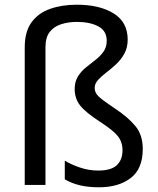

<svg xmlns="http://www.w3.org/2000/svg" viewBox="-20 -785 671 815"><path d="M522 -617Q522 -583 508 -557.5Q494 -532 473 -512.5Q452 -493 431 -477Q410 -461 396 -445.5Q382 -430 382 -412Q382 -399 388.5 -388Q395 -377 414 -362.5Q433 -348 470 -323Q524 -287 555 -249.5Q586 -212 586 -153Q586 -68 534.5 -29Q483 10 400 10Q353 10 317 1Q281 -8 255 -24V-103Q281 -87 319 -74Q357 -61 397 -61Q452 -61 476 -84Q500 -107 500 -147Q500 -183 479.5 -208Q459 -233 406 -267Q343 -308 320 -337.5Q297 -367 297 -407Q297 -438 310.5 -460Q324 -482 344.5 -498.5Q365 -515 385.5 -531Q406 -547 419.5 -566Q433 -585 433 -612Q433 -654 397.5 -673Q362 -692 306 -692Q271 -692 240.5 -682.5Q210 -673 191.5 -650Q173 -627 173 -584V0H85V-584Q85 -651 114 -690.5Q143 -730 193 -747.5Q243 -765 306 -765Q403 -765 462.5 -728Q522 -691 522 -617Z"/></svg>

Font: Noto Sans Tagalog
Style: Regular
Weight: 400
Designer: Monotype Design Team
Foundry: Monotype Imaging Inc.
Version: Version 2.001; ttfautohint (v1.8.4.7-5d5b)